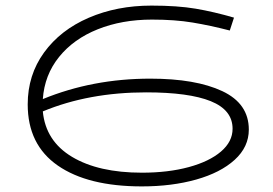

<svg xmlns="http://www.w3.org/2000/svg" viewBox="-20 -653 974 686"><path d="M869 -190Q869 -128 818.5 -82Q768 -36 681 -11.5Q594 13 487 13Q294 13 186.5 -61.5Q79 -136 79 -280Q79 -385 137.5 -465.5Q196 -546 297 -589.5Q398 -633 521 -633Q614 -633 679 -622Q744 -611 816 -590L801 -544Q731 -562 668 -572.5Q605 -583 523 -583Q416 -583 329.5 -548.5Q243 -514 191 -449.5Q139 -385 133 -299Q311 -372 517 -372Q679 -372 774 -327.5Q869 -283 869 -190ZM502 -323Q297 -323 133 -255Q143 -149 237.5 -92.5Q332 -36 487 -36Q581 -36 654.5 -56Q728 -76 769.5 -111.5Q811 -147 811 -193Q811 -260 733 -291.5Q655 -323 502 -323Z"/></svg>

Font: BioRhyme Expanded Light
Style: Regular
Weight: 300
Width: 7
Designer: Aoife Mooney
Foundry: Aoife Mooney Type
Version: Version 1.000